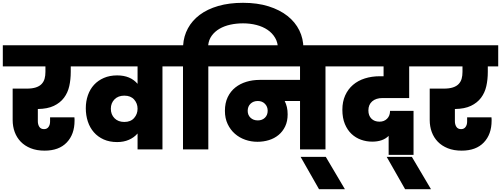

<svg xmlns="http://www.w3.org/2000/svg" viewBox="-34 -1062 3562 1365"><path d="M-14 -740H543V-590H469V-551Q469 -497 458.5 -450Q448 -403 421 -367Q394 -331 349 -309.5Q304 -288 235 -287V-200Q235 -177 245.5 -160.5Q256 -144 279 -144Q300 -144 311 -159.5Q322 -175 322 -198V-228H495Q496 -220 496 -213.5Q496 -207 496 -204Q496 -107 440.5 -49Q385 9 283 9Q227 9 184.5 -8Q142 -25 113.5 -54.5Q85 -84 70.5 -123.5Q56 -163 56 -209V-432H156Q195 -432 221 -440.5Q247 -449 262 -465Q277 -481 283 -502.5Q289 -524 289 -551V-590H-14Z M850 -195Q895 -195 919.5 -223Q944 -251 944 -289Q944 -327 919.5 -354.5Q895 -382 850 -382Q806 -382 780 -355.5Q754 -329 754 -289Q754 -248 780 -221.5Q806 -195 850 -195ZM1121 -590V0H944V-113Q919 -84 882 -68Q845 -52 799 -52Q745 -52 703.5 -70.5Q662 -89 633.5 -121.5Q605 -154 590.5 -198Q576 -242 576 -293Q576 -342 591 -385Q606 -428 634.5 -459Q663 -490 704.5 -508Q746 -526 799 -526Q893 -526 944 -466V-590H515V-740H1207V-590Z M1447 0H1267V-590H1179V-740H1268Q1272 -805 1302 -860.5Q1332 -916 1386 -956.5Q1440 -997 1517.5 -1019.5Q1595 -1042 1694 -1042Q1796 -1042 1875.5 -1017Q1955 -992 2010 -948.5Q2065 -905 2094 -846Q2123 -787 2123 -718V-701H1942V-715Q1942 -759 1922 -793Q1902 -827 1868 -850Q1834 -873 1789 -884.5Q1744 -896 1694 -896Q1646 -896 1603 -886.5Q1560 -877 1526.5 -857.5Q1493 -838 1471.5 -808.5Q1450 -779 1446 -740H1534V-590H1447Z M1799 -206Q1830 -206 1849.5 -225Q1869 -244 1869 -275Q1869 -304 1849.5 -324Q1830 -344 1799 -344Q1767 -344 1747 -324.5Q1727 -305 1727 -274Q1727 -244 1747 -225Q1767 -206 1799 -206ZM1506 -740H2367V-590H2280V0H2099V-344H1990Q2000 -324 2005.5 -301Q2011 -278 2011 -249Q2011 -200 1993.5 -163.5Q1976 -127 1946.5 -102.5Q1917 -78 1878 -66Q1839 -54 1796 -54Q1751 -54 1709.5 -68.5Q1668 -83 1636 -111Q1604 -139 1584.5 -180Q1565 -221 1565 -274Q1565 -330 1585 -371.5Q1605 -413 1639 -440Q1673 -467 1717.5 -480.5Q1762 -494 1812 -494H2099V-590H1506Z M2103 53H2282L2418 283H2234Z M2339 -740H2979L2978 -590H2875V-365H2686Q2639 -365 2612 -341.5Q2585 -318 2585 -277Q2585 -240 2606.5 -218.5Q2628 -197 2664 -197Q2697 -197 2718 -218Q2739 -239 2739 -274H2906V39H2729V-96Q2688 -55 2612 -55Q2571 -55 2533 -68.5Q2495 -82 2465.5 -109.5Q2436 -137 2418 -180Q2400 -223 2400 -282Q2400 -339 2420 -383.5Q2440 -428 2475.5 -458.5Q2511 -489 2560 -504.5Q2609 -520 2667 -520H2693V-590H2339Z M2715 53H2894L3030 283H2846Z M2951 -740H3508V-590H3434V-551Q3434 -497 3423.5 -450Q3413 -403 3386 -367Q3359 -331 3314 -309.5Q3269 -288 3200 -287V-200Q3200 -177 3210.5 -160.5Q3221 -144 3244 -144Q3265 -144 3276 -159.5Q3287 -175 3287 -198V-228H3460Q3461 -220 3461 -213.5Q3461 -207 3461 -204Q3461 -107 3405.5 -49Q3350 9 3248 9Q3192 9 3149.5 -8Q3107 -25 3078.5 -54.5Q3050 -84 3035.5 -123.5Q3021 -163 3021 -209V-432H3121Q3160 -432 3186 -440.5Q3212 -449 3227 -465Q3242 -481 3248 -502.5Q3254 -524 3254 -551V-590H2951Z"/></svg>

Font: SVN-Poppins ExtraBold
Style: Regular
Weight: 800
Designer: Ninad Kale (Devanagari), Jonny Pinhorn (Latin)
Foundry: Indian Type Foundry
Version: Version 3.002 2017; ttfautohint (v1.8.3)